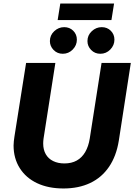

<svg xmlns="http://www.w3.org/2000/svg" viewBox="-20 -1057 762 1089"><path d="M340 12Q254 12 190.5 -18Q127 -48 92 -103.5Q57 -159 57 -232Q57 -244 58.5 -256.5Q60 -269 62 -283L128 -700H294L227 -271Q226 -264 225.5 -257Q225 -250 225 -243Q225 -208 239.5 -182.5Q254 -157 281.5 -143.5Q309 -130 345 -130Q386 -130 415.5 -146.5Q445 -163 463.5 -195Q482 -227 489 -271L556 -700H722L654 -260Q640 -172 598.5 -111Q557 -50 491.5 -19Q426 12 340 12ZM549 -752Q518 -752 497 -773.5Q476 -795 476 -824Q476 -857 500.5 -880Q525 -903 557 -903Q588 -903 608.5 -882.5Q629 -862 629 -832Q629 -800 605.5 -776Q582 -752 549 -752ZM336 -752Q305 -752 284 -773.5Q263 -795 263 -824Q263 -857 287.5 -880Q312 -903 344 -903Q375 -903 395.5 -882.5Q416 -862 416 -832Q416 -800 392.5 -776Q369 -752 336 -752ZM307 -943 322 -1037H627L612 -943Z"/></svg>

Font: MuseoModerno Thin
Style: Bold Italic
Weight: 700
Italic angle: -9°
Version: Version 1.003